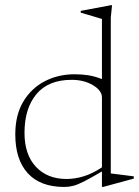

<svg xmlns="http://www.w3.org/2000/svg" viewBox="-20 -730 552 760"><path d="M509.5 -23 388 10H383.5V-51.5Q338.5 -25 313 -12Q287.5 1 270.2 5.5Q253 10 234.5 10Q139.5 10 90 -44.2Q40.5 -98.5 40.5 -198Q40.5 -274.5 72 -327.5Q103.5 -380.5 156.8 -408.2Q210 -436 275 -436Q305 -436 330 -432Q355 -428 383.5 -417V-655L299.5 -680V-687L419.5 -709.5H423.5L418.5 -660V-43.5L509.5 -32ZM383.5 -344.5Q383.5 -371.5 348 -392.8Q312.5 -414 263.5 -414Q171.5 -414 124.2 -357.5Q77 -301 77 -204Q77 -118 122.2 -69.8Q167.5 -21.5 243.5 -21.5Q276 -21.5 310.8 -32Q345.5 -42.5 383.5 -67.5Z"/></svg>

Font: Newsreader Text ExtraLight
Style: Regular
Weight: 275
Designer: Hugues Gentile
Foundry: Production Type
Version: Version 1.001